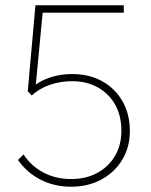

<svg xmlns="http://www.w3.org/2000/svg" viewBox="-20 -696 570 726"><path d="M249 10Q186 10 134.5 -16Q83 -42 48 -91L69 -112Q98 -68 144.5 -43.5Q191 -19 249 -19Q305 -19 347.5 -42Q390 -65 414.5 -106Q439 -147 439 -202Q439 -258 415.5 -300Q392 -342 350 -365.5Q308 -389 253 -389Q208 -389 168 -375Q128 -361 100 -335L94 -358Q114 -378 139 -390.5Q164 -403 192.5 -409.5Q221 -416 253 -416Q318 -416 367 -388.5Q416 -361 443.5 -312.5Q471 -264 471 -201Q471 -139 442 -91.5Q413 -44 363 -17Q313 10 249 10ZM100 -335 85 -351 114 -676H144L113 -351ZM131 -648 114 -676H448V-648Z"/></svg>

Font: Outfit Thin
Style: Regular
Weight: 100
Designer: Rodrigo Fuenzalida
Foundry: fragTYPE
Version: Version 1.000